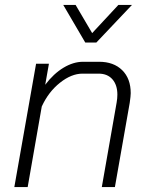

<svg xmlns="http://www.w3.org/2000/svg" viewBox="-20 -757 605 777"><path d="M126 -499H178L163 -414Q197 -459 237 -483Q277 -507 316 -507H381Q440 -507 474.5 -473Q509 -439 509 -380Q509 -369 505 -341L445 0H392L452 -342Q455 -359 455 -374Q455 -413 435 -436Q415 -459 379 -459H314Q269 -459 222.5 -422Q176 -385 149 -326L92 0H38ZM236 -737H286L353 -623L459 -737H514L370 -585H325Z"/></svg>

Font: Bai Jamjuree Light
Style: Italic
Weight: 300
Italic angle: -10°
Version: Version 1.000; ttfautohint (v1.6)